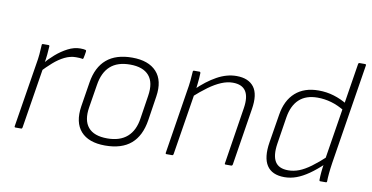

<svg xmlns="http://www.w3.org/2000/svg" viewBox="-69 -868 2059 1064"><g transform="rotate(10 960.5 -335.5)"><path d="M61 0Q55 0 56 -7L114 -368Q119 -395 121.5 -422.5Q124 -450 125 -476Q125 -482 132 -482H162Q168 -482 168 -476Q167 -455 164.5 -429Q162 -403 157 -375L155 -351L100 -7Q99 -3 97.5 -1.5Q96 0 92 0ZM141 -328 148 -374Q172 -403 203.5 -430.5Q235 -458 270 -476Q305 -494 339 -494Q360 -494 369 -491Q372 -490 372.5 -488Q373 -486 373 -483Q372 -474 370 -463.5Q368 -453 366 -444Q364 -437 357 -440Q352 -441 344 -441.5Q336 -442 324 -442Q292 -442 260.5 -426.5Q229 -411 199 -384.5Q169 -358 141 -328Z M567 12Q474 12 430 -37.5Q386 -87 400 -179L422 -317Q436 -405 488.5 -449.5Q541 -494 632 -494Q724 -494 769 -445Q814 -396 800 -305L779 -168Q765 -78 712.5 -33Q660 12 567 12ZM572 -29Q643 -29 684 -65Q725 -101 735 -171L755 -301Q767 -377 733.5 -415.5Q700 -454 627 -454Q556 -454 516 -418Q476 -382 465 -311L444 -181Q432 -107 464.5 -68Q497 -29 572 -29Z M1244 0Q1237 0 1239 -7L1289 -326Q1309 -454 1205 -454Q1174 -454 1140.5 -440Q1107 -426 1070.5 -399.5Q1034 -373 992 -335L1000 -380Q1054 -433 1109 -463.5Q1164 -494 1219 -494Q1286 -494 1317 -453.5Q1348 -413 1334 -328L1283 -7Q1281 0 1275 0ZM911 0Q905 0 906 -7L963 -367Q968 -394 971 -424Q974 -454 975 -476Q975 -482 982 -482H1012Q1017 -482 1018 -476Q1018 -463 1016.5 -445.5Q1015 -428 1013 -410Q1011 -392 1009 -376L1007 -363L950 -7Q949 -3 947.5 -1.5Q946 0 942 0Z M1576 12Q1506 12 1477 -32.5Q1448 -77 1462 -164L1488 -324Q1501 -406 1550.5 -450Q1600 -494 1681 -494Q1726 -494 1767 -481.5Q1808 -469 1844 -447L1839 -407Q1798 -432 1759.5 -443Q1721 -454 1682 -454Q1617 -454 1579 -419Q1541 -384 1530 -316L1506 -163Q1496 -96 1516.5 -62.5Q1537 -29 1590 -29Q1621 -29 1651 -40.5Q1681 -52 1716.5 -78Q1752 -104 1796 -145L1788 -100Q1748 -62 1712 -37Q1676 -12 1643 0Q1610 12 1576 12ZM1776 0Q1771 0 1771 -6Q1771 -27 1773.5 -53Q1776 -79 1780 -101L1782 -124L1870 -676Q1871 -683 1878 -683H1908Q1915 -683 1914 -676L1824 -111Q1819 -78 1816.5 -51Q1814 -24 1814 -7Q1814 0 1808 0Z"/></g></svg>

Font: Sofia Sans ExtraLight
Style: Italic
Weight: 250
Italic angle: -9°
Version: Version 4.100-B